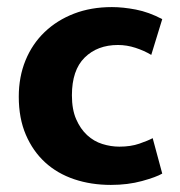

<svg xmlns="http://www.w3.org/2000/svg" viewBox="-20 -511 508 542"><path d="M317 -97Q349 -97 373.5 -105.5Q398 -114 411 -121L438 -21Q421 -11 381 0Q341 11 293 11Q237 11 189.5 -5Q142 -21 107.5 -52.5Q73 -84 53 -130.5Q33 -177 33 -238Q33 -294 52 -340.5Q71 -387 106 -420.5Q141 -454 189 -472.5Q237 -491 296 -491Q327 -491 363.5 -484Q400 -477 438 -457L407 -356Q387 -368 362.5 -376Q338 -384 313 -384Q255 -384 219 -348.5Q183 -313 183 -242Q183 -202 195 -174.5Q207 -147 226 -129.5Q245 -112 269 -104.5Q293 -97 317 -97Z"/></svg>

Font: Mukta Malar ExtraBold
Style: Regular
Weight: 800
Designer: Aadarsh Rajan, Girish Dalvi, Yashodeep Gholap
Foundry: Ek Type
Version: Version 2.538;PS 1.000;hotconv 16.6.51;makeotf.lib2.5.65220;